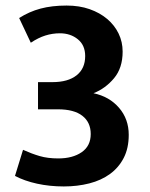

<svg xmlns="http://www.w3.org/2000/svg" viewBox="-20 -661 540 692"><path d="M49 -596Q85 -619 126 -630Q167 -641 220 -641Q266 -641 303 -628Q340 -615 366.5 -592.5Q393 -570 407.5 -540Q422 -510 422 -475Q422 -416 391 -379Q360 -342 317 -325Q374 -313 409 -272.5Q444 -232 444 -175Q444 -127 426 -92Q408 -57 376.5 -34Q345 -11 302 0Q259 11 210 11Q159 11 113.5 1Q68 -9 34 -27L63 -121Q94 -107 123 -98.5Q152 -90 190 -90Q242 -90 274.5 -112.5Q307 -135 307 -178Q307 -220 277 -243.5Q247 -267 189 -267H117V-365H169Q225 -365 256 -389.5Q287 -414 287 -459Q287 -498 260.5 -519.5Q234 -541 196 -541Q169 -541 143.5 -533Q118 -525 91 -507Z"/></svg>

Font: Ek Mukta
Style: Bold
Weight: 700
Designer: Girish Dalvi and Yashodeep Gholap
Foundry: Ek Type
Version: Version 2.538;PS 1.002;hotconv 16.6.51;makeotf.lib2.5.65220;